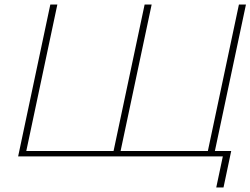

<svg xmlns="http://www.w3.org/2000/svg" viewBox="-20 -690 1105 847"><path d="M60 0H963L934 137H966L1000 -24H928L1065 -670H1034L897 -24H512L649 -670H618L481 -24H96L233 -670H202Z"/></svg>

Font: LT Wave Thin
Style: Italic
Weight: 100
Designer: Daniel Lyons
Version: Version 2.5 (Glyphs App)